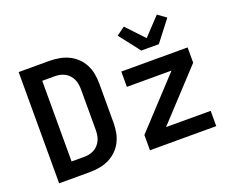

<svg xmlns="http://www.w3.org/2000/svg" viewBox="-122 -984 1445 1192"><g transform="rotate(-20 600.0 -388.5)"><path d="M81 0V-735H282Q314 -735 346.5 -729.5Q379 -724 408 -710.5Q437 -697 461 -674.5Q485 -652 500 -623Q515 -594 521 -562Q527 -530 527 -498V-237Q527 -205 521 -173Q515 -141 500 -112Q485 -83 461 -60.5Q437 -38 408 -24.5Q379 -11 346.5 -5.5Q314 0 282 0ZM200 -101H282Q300 -101 317 -104.5Q334 -108 349.5 -116.5Q365 -125 377 -138.5Q389 -152 396 -168Q403 -184 405.5 -201.5Q408 -219 408 -237V-498Q408 -516 405.5 -533.5Q403 -551 396 -567Q389 -583 377 -596.5Q365 -610 349.5 -618.5Q334 -627 317 -630.5Q300 -634 282 -634H200ZM681 0V-101L976 -419H681V-520H1119V-419L824 -101H1119V0ZM842 -600 827 -620 736 -737 791 -777 900 -661 1009 -777 1064 -737 958 -600Z"/></g></svg>

Font: Iosevka Aile
Style: Bold
Weight: 700
Designer: Belleve Invis
Foundry: Belleve Invis
Version: Version 28.0.1; ttfautohint (v1.8.4)